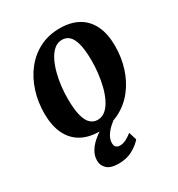

<svg xmlns="http://www.w3.org/2000/svg" viewBox="-184 -689 947 1021"><g transform="rotate(-30 290.0 -178.5)"><path d="M333.3 -568.7Q400.2 -568.7 446.7 -542.7Q493.1 -516.7 517.8 -466.3Q542.4 -415.8 542.8 -342.8Q543.1 -271.6 522.9 -207.5Q502.6 -143.4 463.8 -93.8Q425.1 -44.2 369.6 -15.7Q314.2 12.8 244.5 12.8Q179.3 12.8 133 -13.2Q86.7 -39.3 62.2 -89.7Q37.8 -140.2 37.1 -212.6Q36.7 -284.6 56.9 -348.9Q77.1 -413.2 115.7 -462.6Q154.3 -512.1 209.4 -540.4Q264.4 -568.7 333.3 -568.7ZM314.1 -509.7Q286.2 -509.7 264.9 -491.6Q243.7 -473.4 228.3 -442.9Q212.9 -412.4 202.9 -374.5Q193 -336.7 188.4 -296.5Q183.8 -256.4 184.2 -219.6Q184.5 -154.5 194.9 -116.4Q205.3 -78.3 223.9 -62Q242.4 -45.6 266.8 -45.6Q294.5 -45.6 315.6 -63.6Q336.7 -81.6 352 -112.1Q367.4 -142.6 377.1 -180.6Q386.8 -218.6 391.4 -258.8Q396.1 -299.1 395.7 -336.4Q395.3 -401.9 385.2 -439.7Q375 -477.5 356.9 -493.6Q338.8 -509.7 314.1 -509.7ZM247.3 212Q198.1 211.8 176.4 191.1Q154.6 170.5 154.6 141.5Q154.6 111.7 169.2 86.6Q183.8 61.4 207.1 40.9Q230.4 20.3 257.4 3.8Q284.5 -12.6 309.4 -25.3L335.2 -35.3L365 -21.9Q335.9 -2.8 314.5 17.2Q293.1 37.3 281.5 57.4Q269.9 77.6 269.6 97.3Q269.2 116.7 278.2 124.3Q287.2 131.9 302.1 131.9Q320.7 131.9 338.9 122.4Q357.1 113 376.4 97.8L391.4 146.2Q372.8 169.5 335.3 190.8Q297.8 212.2 247.3 212Z"/></g></svg>

Font: Merriweather Light
Style: Italic
Weight: 300
Italic angle: -7.8°
Designer: Eben Sorkin
Foundry: Eben Sorkin
Version: Version 2.101